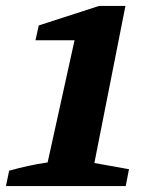

<svg xmlns="http://www.w3.org/2000/svg" viewBox="-58 -629 476 649"><path d="M-38 0 -27 -52Q5 -61 37 -68Q69 -75 103 -80L194 -493H62L73 -543L277 -609H366L261 -78L378 -57L367 0Z"/></svg>

Font: Piazzolla
Style: Bold Italic
Weight: 700
Italic angle: -11.3°
Designer: Juan Pablo del Peral
Foundry: Huerta Tipografica
Version: Version 1.330